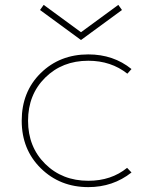

<svg xmlns="http://www.w3.org/2000/svg" viewBox="-20 -751 635 787"><path d="M144 -710 159 -731 312 -619 465 -731 480 -710 312 -587ZM69 -256Q69 -375 147 -451.5Q225 -528 342 -528Q445 -528 519 -468L502 -449Q435 -502 342 -502Q235 -502 165 -432.5Q95 -363 95 -256Q95 -149 165 -79.5Q235 -10 342 -10Q436 -10 501 -63L519 -44Q443 16 342 16Q226 16 147.5 -61Q69 -138 69 -256Z"/></svg>

Font: Spartan MB
Style: Regular
Weight: 250
Designer: Matt Bailey
Foundry: Matt Bailey
Version: Version 1.000